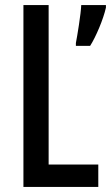

<svg xmlns="http://www.w3.org/2000/svg" viewBox="-20 -734 436 754"><path d="M72 0H366V-88H171V-714H72ZM396 -704V-714H299C298 -681 283 -590 278 -565V-554H334C357 -590 386 -659 396 -704Z"/></svg>

Font: Noto Sans Gujarati ExtraCondensed Medium
Style: Regular
Weight: 500
Width: 2
Designer: Jelle Bosma - Monotype Design Team, Universal Thirst
Foundry: Monotype Imaging Inc.
Version: Version 2.106